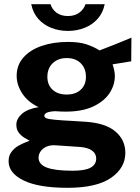

<svg xmlns="http://www.w3.org/2000/svg" viewBox="-20 -725 668 916"><path d="M302.5 171Q164.5 171 92.8 136Q21 101 21 44Q21 17.5 34.8 -0.5Q48.5 -18.5 67.2 -29.2Q86 -40 101.8 -45.8Q117.5 -51.5 121.5 -53.5Q113.5 -58 98.2 -66.8Q83 -75.5 70.5 -90.8Q58 -106 58 -130.5Q58 -158 84.2 -181.5Q110.5 -205 164 -214Q113 -238 86.2 -279Q59.5 -320 59.5 -363Q59.5 -414 91.5 -450.5Q123.5 -487 179 -506Q234.5 -525 304.5 -525Q357.5 -525 391.8 -513.8Q426 -502.5 455 -484.5Q466.5 -489 485.2 -496.2Q504 -503.5 526.2 -512.2Q548.5 -521 569.5 -529.8Q590.5 -538.5 607 -545.5L606 -432.5L517 -418Q522 -404.5 525 -389Q528 -373.5 528 -363.5Q528 -318.5 501.8 -279.5Q475.5 -240.5 423.5 -216.5Q371.5 -192.5 294 -192.5Q285 -192.5 269 -193Q253 -193.5 243 -194.5Q214 -193 202.8 -187Q191.5 -181 191.5 -173Q191.5 -161 214 -157.2Q236.5 -153.5 282 -150.5Q298.5 -149.5 327 -148Q355.5 -146.5 389.5 -144Q484.5 -137.5 531.2 -97.2Q578 -57 578 4Q578 76.5 509.2 123.8Q440.5 171 302.5 171ZM326 89.5Q386.5 89.5 412.8 74.5Q439 59.5 439 31.5Q439 8 418.8 -6.8Q398.5 -21.5 360.5 -24L242 -32Q218.5 -33 201 -25Q183.5 -17 173.8 -3Q164 11 164 27Q164 59.5 203.5 74.5Q243 89.5 326 89.5ZM298.5 -274Q340 -274 365 -296.8Q390 -319.5 390 -358.5Q390 -399 365 -423.5Q340 -448 298.5 -448Q257 -448 231.5 -423.5Q206 -399 206 -358.5Q206 -320 230.8 -297Q255.5 -274 298.5 -274ZM304 -577.5Q262 -577.5 225.2 -591.8Q188.5 -606 163 -634.5Q137.5 -663 129 -705H221Q228.5 -680 250 -664.2Q271.5 -648.5 304 -648.5Q336 -648.5 357.8 -664.2Q379.5 -680 388 -705H479.5Q471 -663 445.5 -634.8Q420 -606.5 383.2 -592Q346.5 -577.5 304 -577.5Z"/></svg>

Font: Public Sans Thin
Style: Bold
Weight: 700
Version: Version 2.001